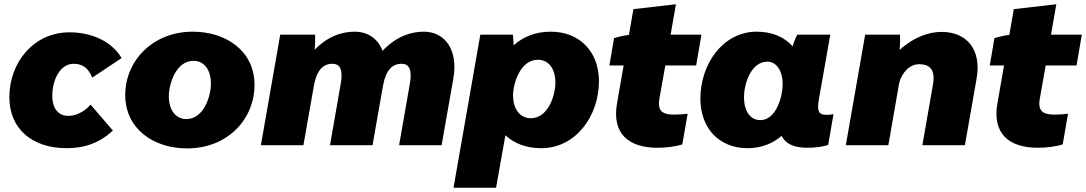

<svg xmlns="http://www.w3.org/2000/svg" viewBox="-20 -683 5108 903"><path d="M294 14C382 14 452 -14 511 -69L406 -191C378 -158 338 -138 301 -138C260 -138 226 -166 226 -232C226 -310 264 -383 326 -383C369 -383 395 -363 414 -318L552 -410C501 -495 402 -531 307 -531C137 -531 24 -388 24 -226C24 -78 130 14 294 14Z M860 15C1050 15 1177 -122 1177 -284C1177 -445 1041 -534 887 -534C698 -534 569 -397 569 -236C569 -78 701 15 860 15ZM856 -123C806 -123 774 -166 774 -230C774 -287 807 -397 890 -397C941 -397 972 -354 972 -290C972 -231 939 -123 856 -123Z M1207 0H1407L1456 -278C1469 -353 1500 -383 1543 -383C1582 -383 1594 -352 1582 -286L1532 0H1732L1781 -278C1794 -353 1825 -383 1868 -383C1907 -383 1919 -352 1907 -286L1857 0H2057L2112 -313C2136 -447 2074 -534 1973 -534C1911 -534 1843 -511 1779 -444C1758 -501 1710 -534 1648 -534C1587 -534 1521 -512 1460 -449C1462 -474 1463 -499 1462 -520H1298Z M2113 200H2313L2357 -47C2397 -9 2454 14 2526 14C2688 14 2797 -138 2797 -301C2797 -440 2706 -534 2570 -534C2497 -534 2439 -509 2396 -470C2395 -490 2393 -510 2392 -520H2239ZM2476 -127C2426 -127 2393 -170 2393 -234C2393 -289 2426 -402 2510 -402C2561 -402 2592 -359 2592 -294C2592 -236 2559 -127 2476 -127Z M3072 12C3110 12 3155 7 3189 -4L3214 -148C3199 -146 3174 -144 3153 -144C3107 -144 3070 -152 3081 -217L3109 -375H3254L3279 -520H3134L3159 -663L2959 -640L2938 -519C2913 -516 2885 -509 2868 -504L2846 -375H2913L2882 -197C2857 -56 2935 12 3072 12Z M3777 12C3812 12 3849 7 3875 -1L3900 -146C3890 -144 3880 -143 3868 -143C3827 -143 3822 -162 3832 -220L3885 -520H3730C3722 -507 3714 -486 3708 -465C3670 -508 3613 -534 3539 -534C3380 -534 3274 -382 3274 -219C3274 -80 3362 14 3496 14C3562 14 3615 -9 3656 -44C3674 -7 3713 12 3777 12ZM3589 -393C3632 -393 3661 -350 3661 -286C3661 -231 3631 -118 3556 -118C3508 -118 3479 -161 3479 -226C3479 -284 3510 -393 3589 -393Z M3958 0H4158L4209 -293C4223 -344 4259 -381 4303 -381C4370 -381 4376 -334 4368 -286L4318 0H4518L4573 -313C4597 -448 4529 -533 4408 -533C4348 -533 4276 -508 4211 -448C4213 -473 4214 -498 4213 -520H4049Z M4861 12C4899 12 4944 7 4978 -4L5003 -148C4988 -146 4963 -144 4942 -144C4896 -144 4859 -152 4870 -217L4898 -375H5043L5068 -520H4923L4948 -663L4748 -640L4727 -519C4702 -516 4674 -509 4657 -504L4635 -375H4702L4671 -197C4646 -56 4724 12 4861 12Z"/></svg>

Font: Fixel Display Black
Style: Italic
Weight: 900
Italic angle: -10°
Designer: AlfaBravo + MacPaw
Foundry: Kyrylo Tkachov, Marchela Mozhyna, Serhii Makarenko, Maria Weinstein, Zakhar Kryvoshyya
Version: Version 1.210;Glyphs 3.2 (3217)